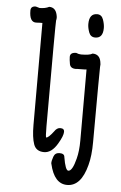

<svg xmlns="http://www.w3.org/2000/svg" viewBox="-60 -762 620 984"><g transform="rotate(5 250.0 -269.5)"><path d="M190.9 23.9Q149.9 23.9 137.5 -11Q125 -45.9 125 -109.9V-634.8H112.8Q99.1 -634.8 91.8 -633.8Q58.1 -633.8 58.1 -692.9Q58.1 -715.8 84 -715.8L104 -710Q132.8 -710 152.8 -720.2Q184.1 -720.2 192.9 -686Q195.8 -674.8 195.8 -668Q195.8 -660.2 193.8 -653.6Q191.9 -647 191.9 -107.9Q191.9 -51.8 195.8 -51.8Q207 -51.8 232.9 -85.9Q246.1 -106 263.2 -106Q284.2 -106 284.2 -88.9Q284.2 -67.9 259.8 -26.9Q230 23.9 190.9 23.9ZM323.2 181.2Q256.8 181.2 233.9 81.1L232.9 77.1Q232.9 64 240.5 43Q248 22 271 22Q295.9 22 296.9 40Q308.1 107.9 323.2 107.9Q344.2 107.9 360.8 42Q371.1 2 371.1 -50.8V-417Q369.1 -416 345 -416Q320.8 -416 315.9 -415Q288.1 -415 283.9 -437.5Q279.8 -460 279.8 -474.1Q279.8 -497.1 311 -497.1Q324.2 -491.2 336.9 -491.2Q380.9 -491.2 395 -501Q431.2 -501 438 -462.9Q439.9 -454.1 439.9 -449.2Q439.9 -442.9 439 -436.5Q438 -430.2 437 -49.8Q437 21 423.8 69.8Q395 181.2 323.2 181.2ZM400.9 -584Q377 -584 368.4 -607.4Q359.9 -630.9 359.9 -649.9Q359.9 -704.1 400.9 -704.1Q423.8 -704.1 432.4 -679.9Q440.9 -655.8 440.9 -636.2Q440.9 -584 400.9 -584Z"/></g></svg>

Font: LXGW WenKai Mono GB Screen
Style: Regular
Weight: 400
Monospace: yes
Designer: LXGW / Fontworks Inc.
Foundry: LXGW / Fontworks Inc.
Version: Version 1.510;January 18,2025